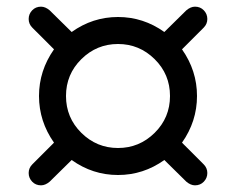

<svg xmlns="http://www.w3.org/2000/svg" viewBox="-20 -637 708 576"><path d="M444 -459.5Q398 -505 334 -505Q270 -505 224 -459.5Q178 -414 178 -349Q178 -284 224 -238.5Q270 -193 334 -193Q398 -193 444 -238.5Q490 -284 490 -349Q490 -414 444 -459.5ZM103 -81Q87 -81 76.5 -92Q66 -103 66 -118Q66 -133 77 -144L142 -209Q97 -273 97 -349Q97 -425 142 -489L77 -554Q66 -565 66 -580Q66 -595 76.5 -606Q87 -617 103 -617Q116 -617 129 -606L195 -541Q258 -586 334 -586Q410 -586 473 -541L539 -606Q552 -617 565 -617Q581 -617 591.5 -606Q602 -595 602 -580Q602 -565 591 -554L526 -489Q571 -425 571 -349Q571 -273 526 -209L591 -144Q602 -133 602 -118Q602 -103 591.5 -92Q581 -81 565 -81Q552 -81 539 -92L473 -157Q410 -112 334 -112Q258 -112 195 -157L129 -92Q116 -81 103 -81Z"/></svg>

Font: VarelaRound
Style: Regular
Weight: 400
Designer: Joe Prince, Avraham Cornfeld
Foundry: Joe Prince, Avraham Cornfeld
Version: Version 2.000;PS 002.000;hotconv 1.0.88;makeotf.lib2.5.64775